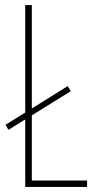

<svg xmlns="http://www.w3.org/2000/svg" viewBox="-20 -734 383 754"><path d="M79 0V-265L13 -224L2 -244L79 -292V-714H105V-308L246 -396L258 -376L105 -281V-25H322V0Z"/></svg>

Font: Noto Sans Lao ExtraCondensed Thin
Style: Regular
Weight: 100
Width: 2
Designer: Monotype Design Team
Foundry: Monotype Imaging Inc.
Version: Version 2.003; ttfautohint (v1.8.4.7-5d5b)